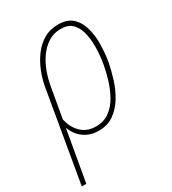

<svg xmlns="http://www.w3.org/2000/svg" viewBox="-190 -636 840 936"><g transform="rotate(-30 230.0 -168.0)"><path d="M-8.8 203.1 79.6 -312Q86.9 -350.6 103 -390.4Q119.1 -430.2 144.3 -463.9Q169.4 -497.6 204.3 -518.1Q239.3 -538.6 285.6 -538.6Q338.9 -538.1 367.2 -510Q395.5 -481.9 406.2 -438.5Q417 -395 415.8 -348.4Q414.6 -301.8 408.2 -265.1L406.7 -254.9Q398.9 -214.4 384.8 -168.5Q370.6 -122.6 346.2 -82Q321.8 -41.5 285.6 -15.6Q249.5 10.3 199.7 9.8Q165 9.8 138.2 -2.9Q111.3 -15.6 93 -37.6Q74.7 -59.6 65.4 -87.4Q56.2 -115.2 55.2 -146.5Q57.6 -148.4 60.1 -150.9Q62.5 -153.3 65.2 -155.8Q67.9 -158.2 70.3 -160.2Q71.8 -121.1 86.7 -88.1Q101.6 -55.2 129.6 -35.2Q157.7 -15.1 197.8 -15.1Q243.2 -15.1 274.9 -38.6Q306.6 -62 327.4 -99.4Q348.1 -136.7 360.6 -177.7Q373 -218.8 379.4 -254.9L381.3 -265.1Q386.7 -294.9 388.7 -337.2Q390.6 -379.4 383.3 -419.9Q376 -460.4 353 -487.1Q330.1 -513.7 285.2 -513.2Q244.6 -513.2 213.9 -493.2Q183.1 -473.1 160.9 -441.7Q138.7 -410.2 125 -373Q111.3 -335.9 105 -300.8L16.6 203.1Z"/></g></svg>

Font: Roboto Condensed Thin
Style: Italic
Weight: 250
Italic angle: -12°
Designer: Christian Robertson
Foundry: Google
Version: Version 3.008; 2023